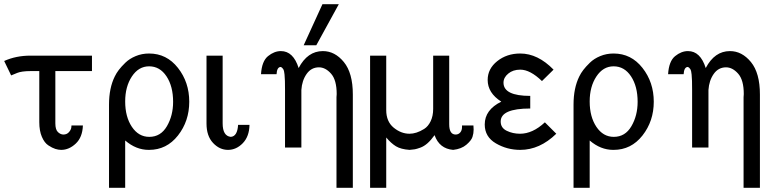

<svg xmlns="http://www.w3.org/2000/svg" viewBox="-29 -714 3739 929"><path d="M-8.8 -418.9Q48.3 -444.8 118.2 -444.8H416V-370.1H238.8V-117.2Q238.8 -86.4 251.5 -74.7Q264.2 -63 277.8 -63Q293.9 -63 304 -74Q314 -85 315.9 -96.2L316.9 -106.9H372.1Q370.1 -49.8 337.6 -19.3Q305.2 11.2 267.1 11.2Q253.9 11.2 239 6.6Q224.1 2 205.1 -10.5Q186 -22.9 173.6 -52Q161.1 -81.1 161.1 -123V-370.1H120.1Q97.2 -370.1 80.6 -367.7Q64 -365.2 55.4 -361.6Q46.9 -357.9 24.9 -349.1Z M498.5 194.8V-208Q498.5 -288.1 526.4 -344.2Q534.2 -360.4 545.9 -375.7Q557.6 -391.1 577.6 -410.6Q597.7 -430.2 627.7 -442.6Q657.7 -455.1 692.4 -455.1Q777.3 -455.1 832 -385.5Q886.7 -315.9 886.7 -221.9Q886.7 -127.9 832 -58.3Q777.3 11.2 692.4 11.2H690.4Q629.4 11.2 576.7 -34.2V194.8ZM576.7 -223.1Q576.7 -148.9 609.1 -100.3Q641.6 -51.8 693.4 -51.8Q748.5 -51.8 778.6 -103.3Q808.6 -154.8 808.6 -221.2Q808.6 -296.4 776.6 -344.7Q744.6 -393.1 692.4 -393.1Q641.6 -393.1 609.1 -344Q576.7 -294.9 576.7 -223.1Z M970.2 -116.2V-444.8H1048.3V-117.2Q1048.3 -56.2 1087.4 -51.8Q1119.6 -53.7 1123 -109.9H1178.2Q1177.2 -53.7 1145.8 -21.2Q1114.3 11.2 1074.2 11.2Q1033.2 11.2 1001.7 -22.5Q970.2 -56.2 970.2 -116.2Z M1233.9 -355Q1237.8 -418 1267.8 -442.4Q1297.9 -466.8 1330.1 -466.8Q1390.1 -466.8 1416 -384.8Q1459 -466.8 1533.2 -466.8Q1591.3 -466.8 1634.8 -413.8Q1678.2 -360.8 1678.2 -256.8V194.8H1599.1V-244.1Q1599.1 -246.1 1599.6 -251Q1600.1 -255.9 1600.1 -258.8Q1600.1 -326.7 1573 -357.4Q1545.9 -388.2 1514.2 -388.2Q1477.1 -388.2 1454.6 -356.2Q1432.1 -324.2 1429.2 -278.8V0H1350.1V-279.8Q1350.1 -308.6 1349.6 -322.3Q1349.1 -335.9 1347.7 -353.5Q1346.2 -371.1 1341.6 -379.2Q1336.9 -387.2 1329.1 -390.1Q1311 -389.2 1309.1 -355ZM1440.4 -495.1 1531.2 -693.8H1610.4L1501.5 -495.1Z M1761.7 194.8V-444.8H1839.8V-181.2Q1839.8 -126 1875.7 -96.4Q1911.6 -66.9 1952.6 -66.9Q1968.8 -66.9 1986.3 -72.5Q2003.9 -78.1 2023.2 -90.1Q2042.5 -102.1 2054.7 -127.4Q2066.9 -152.8 2066.9 -187V-444.8H2144.5V-112.8Q2144.5 -63 2175.8 -63Q2189 -63 2197.8 -73Q2206.5 -83 2206.5 -99.1V-106.9H2261.7Q2262.7 -100.1 2262.7 -86.9Q2262.7 -68.8 2257.1 -51.5Q2251.5 -34.2 2227.5 -13.7Q2203.6 6.8 2163.6 11.2Q2096.7 5.4 2073.7 -60.1Q2056.6 -36.1 2039.6 -21Q2022.5 -5.9 2004.6 0.5Q1986.8 6.8 1978.3 8.3Q1969.7 9.8 1952.6 11.2Q1910.6 8.3 1886.7 -6.3Q1862.8 -21 1839.8 -48.8V194.8Z M2316.4 -111.8Q2316.4 -182.6 2396.5 -222.2Q2330.6 -264.2 2330.6 -327.1Q2330.6 -381.3 2377 -418.2Q2423.3 -455.1 2488.3 -455.1Q2573.2 -455.1 2649.4 -377L2593.3 -321.8Q2536.1 -377 2488.3 -377Q2453.1 -377 2430.2 -357.9Q2407.2 -338.9 2407.2 -314Q2407.2 -250 2536.6 -250V-189Q2393.6 -189 2393.6 -126Q2393.6 -95.2 2422.9 -81.1Q2452.1 -66.9 2487.3 -66.9Q2548.3 -66.9 2607.4 -122.1L2662.6 -66.9Q2582.5 11.2 2488.3 11.2Q2424.3 11.2 2370.4 -20.3Q2316.4 -51.8 2316.4 -111.8Z M2746.1 194.8V-208Q2746.1 -288.1 2773.9 -344.2Q2781.7 -360.4 2793.5 -375.7Q2805.2 -391.1 2825.2 -410.6Q2845.2 -430.2 2875.2 -442.6Q2905.3 -455.1 2939.9 -455.1Q3024.9 -455.1 3079.6 -385.5Q3134.3 -315.9 3134.3 -221.9Q3134.3 -127.9 3079.6 -58.3Q3024.9 11.2 2939.9 11.2H2938Q2877 11.2 2824.2 -34.2V194.8ZM2824.2 -223.1Q2824.2 -148.9 2856.7 -100.3Q2889.2 -51.8 2940.9 -51.8Q2996.1 -51.8 3026.1 -103.3Q3056.2 -154.8 3056.2 -221.2Q3056.2 -296.4 3024.2 -344.7Q2992.2 -393.1 2939.9 -393.1Q2889.2 -393.1 2856.7 -344Q2824.2 -294.9 2824.2 -223.1Z M3203.6 -355Q3207.5 -418 3237.5 -442.4Q3267.6 -466.8 3299.8 -466.8Q3359.9 -466.8 3385.7 -384.8Q3428.7 -466.8 3502.9 -466.8Q3561 -466.8 3604.5 -413.8Q3647.9 -360.8 3647.9 -256.8V194.8H3568.8V-244.1Q3568.8 -246.1 3569.3 -251Q3569.8 -255.9 3569.8 -258.8Q3569.8 -326.7 3542.7 -357.4Q3515.6 -388.2 3483.9 -388.2Q3446.8 -388.2 3424.3 -356.2Q3401.9 -324.2 3398.9 -278.8V0H3319.8V-279.8Q3319.8 -308.6 3319.3 -322.3Q3318.8 -335.9 3317.4 -353.5Q3315.9 -371.1 3311.3 -379.2Q3306.6 -387.2 3298.8 -390.1Q3280.8 -389.2 3278.8 -355Z"/></svg>

Font: CMU Sans Serif
Style: Medium
Weight: 500
Version: Version 0.7.0